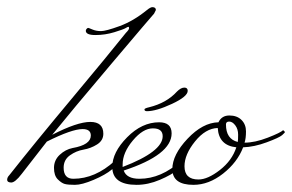

<svg xmlns="http://www.w3.org/2000/svg" viewBox="-37 -512 817 537"><path d="M168 -12Q229 -12 284 -62Q287 -66 290.5 -66Q294 -66 294 -59.5Q294 -53 276 -38Q258 -23 225 -9Q192 5 172.5 5Q153 5 144 2.5Q135 0 124.5 -10.5Q114 -21 114 -42.5Q114 -64 130 -79Q146 -94 166 -98Q217 -107 217 -133Q217 -151 194 -151Q164 -151 94 -116Q43 -51 24 -26Q5 -1 -6 -1.5Q-17 -2 -17 -9Q-17 -16 -11 -22Q60 -112 164 -236.5Q268 -361 315 -420Q324 -429 324 -433Q324 -437 322 -437Q320 -437 314.5 -433.5Q309 -430 283 -422Q257 -414 230 -414Q203 -414 203 -426Q203 -429 205.5 -431.5Q208 -434 209.5 -434Q211 -434 221.5 -429.5Q232 -425 245.5 -425Q259 -425 297.5 -439Q336 -453 374 -484Q384 -492 389 -492Q399 -492 399 -484L394 -474Q390 -470 274.5 -333.5Q159 -197 109 -135Q179 -171 215.5 -171Q252 -171 252 -138Q252 -119 234.5 -108Q217 -97 196.5 -93.5Q176 -90 158.5 -77.5Q141 -65 141 -43Q141 -12 168 -12Z M367 -206Q367 -209 380 -212Q429 -224 458 -256Q469 -267 478.5 -267Q488 -267 488 -258Q488 -242 444 -221.5Q400 -201 374 -201Q367 -201 367 -206ZM306 -52V-45Q418 -88 418 -131Q418 -153 390.5 -153Q363 -153 334.5 -119Q306 -85 306 -52ZM443 -139Q443 -79 309 -35Q317 -12 353 -12Q414 -12 469 -62Q472 -66 475.5 -66Q479 -66 479 -59.5Q479 -53 461 -38Q443 -23 410 -9Q377 5 345 5Q277 5 277 -45Q277 -86 318.5 -128Q360 -170 408 -170Q443 -170 443 -139Z M595 -164Q595 -123 628 -115Q629 -120 629 -135.5Q629 -151 621 -161.5Q613 -172 604 -172Q595 -172 595 -164ZM624 -100Q575 -105 572 -154Q538 -153 508.5 -116.5Q479 -80 479 -47Q479 -10 518 -10Q544 -10 578 -36.5Q612 -63 624 -100ZM445 -39Q445 -79 487.5 -124Q530 -169 574 -170Q583 -189 604.5 -189Q626 -189 638.5 -176.5Q651 -164 651 -144.5Q651 -125 647 -113Q676 -113 712 -127Q748 -141 755 -148L760 -143Q760 -141 752 -134Q744 -127 709 -114Q674 -101 643 -100Q627 -58 587 -26.5Q547 5 504 5Q445 5 445 -39Z"/></svg>

Font: Miss Fajardose
Style: Regular
Weight: 400
Version: Version 1.000